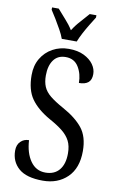

<svg xmlns="http://www.w3.org/2000/svg" viewBox="-102 -985 638 1049"><g transform="rotate(10 217.5 -460.5)"><path d="M213 10Q122 10 79 -27.5Q36 -65 36 -126Q36 -158 54.5 -176.5Q73 -195 101 -195Q105 -124 136 -80Q167 -36 219 -36Q269 -36 296 -68.5Q323 -101 323 -160Q323 -202 308.5 -230Q294 -258 265 -281Q236 -304 192 -328Q122 -368 87.5 -417Q53 -466 53 -548Q53 -601 76.5 -640.5Q100 -680 140 -702Q180 -724 229 -724Q279 -724 313.5 -707Q348 -690 366 -664.5Q384 -639 384 -611Q384 -579 366.5 -564.5Q349 -550 315 -550Q315 -600 291.5 -638.5Q268 -677 220 -677Q176 -677 153 -645Q130 -613 130 -559Q130 -523 141 -497Q152 -471 179 -449Q206 -427 253 -401Q326 -361 363.5 -314Q401 -267 401 -187Q401 -92 348.5 -41Q296 10 213 10ZM181 -771Q173 -794 158 -820.5Q143 -847 127.5 -873Q112 -899 99 -918V-931H136Q157 -906 180.5 -880.5Q204 -855 222 -826Q240 -855 263.5 -880.5Q287 -906 308 -931H345V-918Q333 -899 317 -873Q301 -847 287 -820.5Q273 -794 264 -771Z"/></g></svg>

Font: Noto Serif Tamil ExtraCondensed
Style: Regular
Weight: 400
Width: 2
Designer: Indian Type Foundry, Tom Grace, and the Monotype Design Team
Foundry: Monotype Imaging Inc.
Version: Version 2.004; ttfautohint (v1.8.4.7-5d5b)